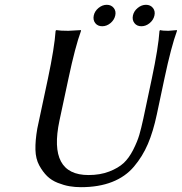

<svg xmlns="http://www.w3.org/2000/svg" viewBox="-20 -774 761 804"><path d="M378.9 -677.2Q368.7 -690.4 372.6 -709Q376.5 -727.5 392.6 -740.7Q408.7 -753.9 427.2 -753.9Q445.8 -753.9 456.3 -740.7Q466.8 -727.5 462.6 -709Q458.5 -690.4 442.6 -677.2Q426.8 -664.1 408 -664.1Q389.2 -664.1 378.9 -677.2ZM543 -677.2Q532.7 -690.4 536.6 -709Q540.5 -727.5 556.6 -740.7Q572.8 -753.9 591.3 -753.9Q609.9 -753.9 620.4 -740.7Q630.9 -727.5 626.7 -709Q622.6 -690.4 606.7 -677.2Q590.8 -664.1 572 -664.1Q553.2 -664.1 543 -677.2ZM615.7 -444.8Q643.1 -574.2 647.9 -645L650.9 -647.9Q661.1 -645 685.1 -645Q685.1 -645 720.7 -647.9L721.2 -645Q696.8 -578.6 668.5 -444.8L636.7 -294.9Q621.6 -223.6 599.4 -171.4Q577.1 -119.1 541 -76.4Q504.9 -33.7 449.2 -12Q393.6 9.8 318.8 9.8Q294.4 9.8 271.2 5.9Q248 2 221.9 -8.3Q195.8 -18.6 177.5 -36.4Q159.2 -54.2 144.3 -81.5Q129.4 -108.9 128.4 -147Q127.4 -185.1 136.2 -235.8L180.7 -444.8Q208 -574.2 212.9 -645L215.8 -647.9Q232.4 -645 266.1 -645L318.8 -647.9L319.3 -645Q294.9 -578.6 266.6 -444.8L229 -269Q180.7 -41 350.6 -41Q399.4 -41 437.3 -55.7Q475.1 -70.3 497.6 -91.1Q520 -111.8 537.6 -146.5Q555.2 -181.2 563.2 -208.7Q571.3 -236.3 580.1 -276.9Z"/></svg>

Font: Linux Biolinum
Style: Italic
Weight: 400
Italic angle: -12°
Designer: Philipp H. Poll
Foundry: Philipp H. Poll
Version: Version 1.1.3 ; ttfautohint (v0.9)